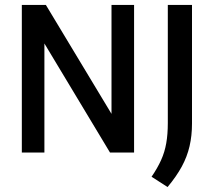

<svg xmlns="http://www.w3.org/2000/svg" viewBox="-20 -615 862 774"><path d="M68 0V-595H165L448.5 -124.5H429.5V-595H520.5V0H423.5L140.5 -470.5H159V0ZM655.5 139 591 97.5Q615 62.5 629.5 30.2Q644 -2 650.2 -37.8Q656.5 -73.5 656.5 -119V-595H754V-117Q754 -68 744.2 -25.8Q734.5 16.5 712.8 56.5Q691 96.5 655.5 139Z"/></svg>

Font: Encode Sans SC Condensed Medium
Style: Regular
Weight: 500
Width: 3
Designer: Multiple Designers
Foundry: Impallari Type
Version: Version 3.002